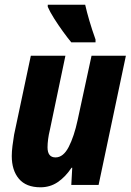

<svg xmlns="http://www.w3.org/2000/svg" viewBox="-20 -786 555 816"><path d="M152 10Q91 10 60.5 -26Q30 -62 30 -123Q30 -142 33 -166Q36 -190 40 -214L111 -549H258L192 -234Q187 -214 184.5 -194.5Q182 -175 182 -160Q182 -117 216 -117Q249 -117 272 -161.5Q295 -206 310 -276L369 -549H515L399 0H283L287 -73H284Q258 -34 225.5 -12Q193 10 152 10ZM283 -606Q268 -624 248 -651.5Q228 -679 210 -707.5Q192 -736 183 -757V-766H342Q349 -735 360 -697.5Q371 -660 386 -618V-606Z"/></svg>

Font: Noto Sans Condensed ExtraBold
Style: Italic
Weight: 800
Width: 3
Italic angle: -12°
Designer: Monotype Design Team
Foundry: Monotype Imaging Inc.
Version: Version 2.013; ttfautohint (v1.8.4.7-5d5b)